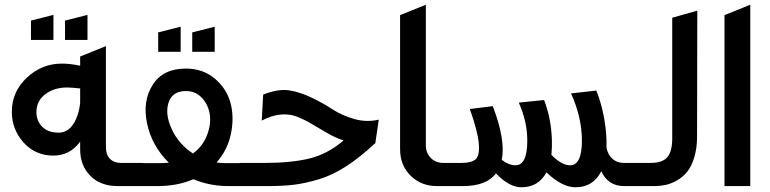

<svg xmlns="http://www.w3.org/2000/svg" viewBox="-20 -787 3258 812"><path d="M319 -548 428 -592V-163Q428 -133 445 -115.5Q462 -98 491 -98H586V0H478Q405 0 362 -43.5Q319 -87 319 -155V-188Q276 -129 206 -129Q129 -129 79.5 -184.5Q30 -240 30 -314Q30 -399 93.5 -458.5Q157 -518 241 -518Q278 -518 319 -509ZM111 -618V-700L206 -724V-618ZM134 -313Q134 -276 158.5 -251Q183 -226 228 -226Q266 -226 289.5 -261.5Q313 -297 319 -352V-413Q281 -417 264 -417Q209 -417 171.5 -388.5Q134 -360 134 -313ZM255 -618V-700L350 -724V-618Z M656 -97Q670 -97 694 -99Q622 -170 602 -264.5Q582 -359 625.5 -428Q669 -497 766 -497Q838 -497 888 -455Q938 -413 954.5 -353Q971 -293 957 -223Q943 -153 896 -100Q915 -97 936 -97H1059V0H946Q867 0 798 -29Q730 0 646 0H522V-97ZM649 -568V-650L744 -674V-568ZM766 -402Q709 -402 693 -353.5Q677 -305 706 -241.5Q735 -178 796 -138Q837 -168 855 -214Q873 -260 867.5 -301Q862 -342 835 -372Q808 -402 766 -402ZM793 -568V-650L888 -674V-568Z M1093 -387Q1157 -412 1202.5 -405Q1248 -398 1298 -374Q1348 -350 1387.5 -324Q1427 -298 1479 -283.5Q1531 -269 1582 -281L1567 -180H1565Q1502 -121 1443 -83Q1384 -45 1326 -28Q1268 -11 1221.5 -5.5Q1175 0 1110 0H993V-98H1099Q1211 -98 1288 -116.5Q1365 -135 1433 -193Q1399 -204 1361 -226Q1323 -248 1295.5 -264.5Q1268 -281 1236 -293.5Q1204 -306 1166.5 -302.5Q1129 -299 1087 -277Z M1672 -723 1781 -767V-172Q1781 -140 1802 -119Q1823 -98 1855 -98H1944V0H1828Q1761 0 1716.5 -44Q1672 -88 1672 -156Z M2281 -364Q2311 -287 2314 -196Q2315 -164 2312 -132Q2355 -88 2391 -88Q2441 -88 2441 -192Q2441 -290 2395 -392L2502 -404Q2540 -308 2545 -196V-162Q2551 -132 2570.5 -115Q2590 -98 2618 -98H2698V0H2620Q2551 0 2523 -63Q2489 5 2414 5Q2357 5 2291 -58Q2257 5 2185 5Q2134 5 2078 -53V-54Q2037 0 1938 0H1871V-98H1933Q1973 -98 1991 -113Q2009 -128 2005 -179Q2001 -230 1967 -326L2064 -338Q2119 -195 2102 -111Q2132 -88 2160 -88Q2210 -88 2210 -192Q2210 -273 2174 -353Z M2928 -211Q2928 -161 2916.5 -122.5Q2905 -84 2887 -61.5Q2869 -39 2844 -24.5Q2819 -10 2795 -5Q2771 0 2744 0H2635V-98H2731Q2782 -98 2802.5 -122.5Q2823 -147 2823 -202V-712L2929 -742Z M3044 -723 3153 -767V0H3044Z"/></svg>

Font: LT Superior Semi-bold
Style: Regular
Weight: 600
Designer: Daniel Lyons
Foundry: LyonsType
Version: Version 1.0